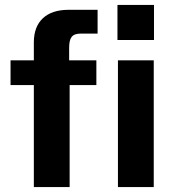

<svg xmlns="http://www.w3.org/2000/svg" viewBox="-20 -763 710 783"><path d="M608 -743H459V-600H608ZM373 -517H262V-567C262 -609 273 -626 310 -626H378V-723H259C169 -723 118 -675 118 -591V-517H23V-416H118V0H264V-416H373ZM607 -517H461V0H607Z"/></svg>

Font: United Sans
Style: Bold
Weight: 700
Designer: Pablo Impallari, Rodrigo Fuenzalida (Modified by Dan O. Williams)
Version: Version 1.000;PS 001.000;hotconv 1.0.88;makeotf.lib2.5.64775